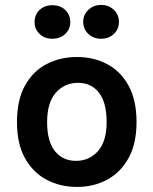

<svg xmlns="http://www.w3.org/2000/svg" viewBox="-20 -724 606 758"><path d="M284 14Q217.5 14 163.8 -14.5Q110 -43 78.5 -99.8Q47 -156.5 47 -242Q47 -329 78.5 -386Q110 -443 163.8 -471Q217.5 -499 284 -499Q349.5 -499 402.8 -471Q456 -443 487.5 -386Q519 -329 519 -242Q519 -156.5 487.5 -99.8Q456 -43 402.8 -14.5Q349.5 14 284 14ZM280 -89Q332.5 -89 366.8 -127.5Q401 -166 401 -242Q401 -319 370.8 -358Q340.5 -397 288 -397Q235 -397 200.5 -358Q166 -319 166 -242Q166 -166 196.8 -127.5Q227.5 -89 280 -89ZM378.5 -571Q349.5 -571 329 -590Q308.5 -609 308.5 -637.5Q308.5 -666 329 -685.2Q349.5 -704.5 378.5 -704.5Q409.5 -704.5 429.5 -685.2Q449.5 -666 449.5 -637.5Q449.5 -609 429.5 -590Q409.5 -571 378.5 -571ZM186.5 -571Q156 -571 136.2 -590Q116.5 -609 116.5 -636.5Q116.5 -666 136.2 -684.8Q156 -703.5 186.5 -703.5Q217.5 -703.5 237.5 -684.8Q257.5 -666 257.5 -636.5Q257.5 -609 237.5 -590Q217.5 -571 186.5 -571Z"/></svg>

Font: Karla
Style: Bold
Weight: 700
Designer: Jonathan Pinhorn
Version: Version 2.004; ttfautohint (v1.8.4.7-5d5b);gftools[0.9.33]